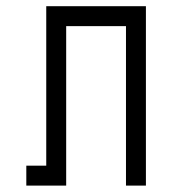

<svg xmlns="http://www.w3.org/2000/svg" viewBox="-20 -582 540 602"><path d="M125 -62.5H62.5V0H187.5Q187.5 0 187.5 -500H375Q375 -500 375 0H437.5V-562.5H125Q125 -562.5 125 -62.5Z"/></svg>

Font: Unifont
Style: Regular
Weight: 500
Version: Version 15.1.04